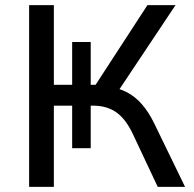

<svg xmlns="http://www.w3.org/2000/svg" viewBox="-20 -725 751 745"><path d="M93 0V-705H189V-396H260V-562H332V-396H351L552 -705H661L433 -363L400 -389Q440 -384 472.5 -367Q505 -350 531 -320Q557 -290 578 -247L698 0H592L495 -206Q468 -263 431.5 -289Q395 -315 341 -315H320L332 -325V-150H260V-315H189V0Z"/></svg>

Font: Nunito Sans 10pt Medium
Style: Regular
Weight: 500
Designer: Vernon Adams
Foundry: Vernon Adams
Version: Version 3.101;gftools[0.9.27]